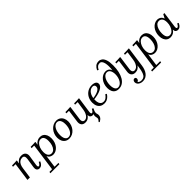

<svg xmlns="http://www.w3.org/2000/svg" viewBox="329 -2326 4179 4179"><g transform="rotate(-45 2418.5 -236.5)"><path d="M524 -105 555 -88Q530 -34 501.5 -12Q473 10 438 10Q397 10 374.5 -18.5Q352 -47 362 -111L394 -319Q398 -341 396 -365.5Q394 -390 380.5 -407.5Q367 -425 334 -425Q316 -425 293 -418.5Q270 -412 247.5 -393.5Q225 -375 207.5 -339.5Q190 -304 182 -246L148 0H72L131 -420L126 -425H52L57 -460Q96 -460 129.5 -461Q163 -462 203 -465L208 -460L197 -389H202Q221 -421 258 -445.5Q295 -470 350 -470Q417 -470 449.5 -431Q482 -392 472 -329L436 -97Q432 -66 438 -50.5Q444 -35 458 -35Q475 -35 491.5 -54.5Q508 -74 524 -105Z M528 250 533 215H611L616 210L704 -420L699 -425H625L630 -460Q669 -460 701.5 -461Q734 -462 774 -465L779 -460L769 -388H772Q795 -424 834 -447Q873 -470 921 -470Q970 -470 1006 -446.5Q1042 -423 1062.5 -378.5Q1083 -334 1083 -270Q1083 -209 1065 -157.5Q1047 -106 1015.5 -68.5Q984 -31 944.5 -10.5Q905 10 861 10Q824 10 787.5 -9Q751 -28 732 -75L692 210L697 215H811L806 250ZM745 -186Q745 -109 775 -72Q805 -35 851 -35Q899 -35 932 -69.5Q965 -104 981.5 -159Q998 -214 998 -275Q998 -350 973.5 -387.5Q949 -425 902 -425Q855 -425 819.5 -390.5Q784 -356 764.5 -301.5Q745 -247 745 -186Z M1424 -470Q1477 -470 1517 -445Q1557 -420 1579 -375Q1601 -330 1601 -270Q1601 -215 1582.5 -164.5Q1564 -114 1531 -75Q1498 -36 1453 -13Q1408 10 1355 10Q1302 10 1262 -15Q1222 -40 1200 -85.5Q1178 -131 1178 -190Q1178 -245 1196.5 -295.5Q1215 -346 1248 -385Q1281 -424 1326 -447Q1371 -470 1424 -470ZM1364 -25Q1399 -25 1427 -45Q1455 -65 1475 -99.5Q1495 -134 1505.5 -179Q1516 -224 1516 -274Q1516 -329 1503 -364.5Q1490 -400 1467 -417.5Q1444 -435 1415 -435Q1380 -435 1352 -415Q1324 -395 1304 -360.5Q1284 -326 1273.5 -281Q1263 -236 1263 -186Q1263 -131 1276 -95.5Q1289 -60 1312 -42.5Q1335 -25 1364 -25Z M2190 -88Q2172 -54 2163.5 -28Q2155 -2 2155 21Q2155 38 2158.5 48Q2162 58 2165 68Q2168 78 2168 96Q2168 128 2155 151.5Q2142 175 2120.5 192Q2099 209 2075 223L2058 205Q2074 186 2088 168.5Q2102 151 2102 126Q2102 107 2096 90.5Q2090 74 2090 55Q2090 20 2117 -19.5Q2144 -59 2177 -88ZM2159 -105 2190 -88Q2165 -34 2136.5 -12Q2108 10 2073 10Q2039 10 2017.5 -10Q1996 -30 1995 -74Q1975 -40 1939 -15Q1903 10 1850 10Q1787 10 1756.5 -29Q1726 -68 1735 -132L1774 -420L1769 -425H1695L1700 -460Q1739 -460 1774.5 -461Q1810 -462 1850 -465L1855 -460L1810 -130Q1807 -107 1811.5 -85Q1816 -63 1831 -49Q1846 -35 1872 -35Q1924 -35 1962.5 -87.5Q2001 -140 2014 -229L2042 -420L2037 -425H1963L1968 -460Q2007 -460 2042.5 -461Q2078 -462 2118 -465L2123 -460L2071 -97Q2067 -66 2073 -50.5Q2079 -35 2093 -35Q2110 -35 2126.5 -54.5Q2143 -74 2159 -105Z M2437 10Q2382 10 2342 -13.5Q2302 -37 2280 -82Q2258 -127 2258 -190Q2258 -271 2292.5 -334.5Q2327 -398 2386.5 -434Q2446 -470 2520 -470Q2553 -470 2583.5 -461.5Q2614 -453 2633 -433.5Q2652 -414 2652 -381Q2652 -346 2626 -317Q2600 -288 2554.5 -266Q2509 -244 2451 -230.5Q2393 -217 2330 -212V-244Q2380 -249 2423.5 -260Q2467 -271 2500 -287.5Q2533 -304 2551.5 -326.5Q2570 -349 2570 -376Q2570 -403 2554.5 -419Q2539 -435 2509 -435Q2472 -435 2441 -416Q2410 -397 2387 -363Q2364 -329 2352 -284.5Q2340 -240 2340 -188Q2340 -132 2354.5 -97Q2369 -62 2394.5 -46Q2420 -30 2453 -30Q2496 -30 2531.5 -58Q2567 -86 2588 -121L2619 -104Q2604 -77 2578.5 -51Q2553 -25 2518 -7.5Q2483 10 2437 10Z M2882 8Q2826 8 2788.5 -16.5Q2751 -41 2732.5 -84.5Q2714 -128 2714 -186Q2714 -246 2732 -298Q2750 -350 2781.5 -388.5Q2813 -427 2854 -448.5Q2895 -470 2940 -470Q2969 -470 2993.5 -460.5Q3018 -451 3037 -431.5Q3056 -412 3067 -381Q3075 -440 3074.5 -495Q3074 -550 3064 -593.5Q3054 -637 3033.5 -662.5Q3013 -688 2981 -688Q2939 -688 2910 -664Q2881 -640 2861 -597L2830 -614Q2856 -670 2894.5 -701.5Q2933 -733 2996 -733Q3037 -733 3073.5 -706.5Q3110 -680 3132.5 -617Q3155 -554 3155 -444Q3155 -343 3136.5 -260Q3118 -177 3083 -117Q3048 -57 2997.5 -24.5Q2947 8 2882 8ZM2894 -27Q2927 -27 2956 -46.5Q2985 -66 3006.5 -100Q3028 -134 3040 -178Q3052 -222 3052 -271Q3052 -345 3024.5 -390Q2997 -435 2948 -435Q2911 -435 2883.5 -413Q2856 -391 2837 -355Q2818 -319 2808.5 -274.5Q2799 -230 2799 -185Q2799 -112 2823.5 -69.5Q2848 -27 2894 -27Z M3369 260Q3327 260 3294.5 245.5Q3262 231 3243 206Q3224 181 3224 150Q3224 122 3239 102.5Q3254 83 3278 83Q3297 83 3307.5 95Q3318 107 3318 126Q3318 146 3305.5 164Q3293 182 3272 186Q3284 202 3307 213.5Q3330 225 3362 225Q3407 225 3437.5 202.5Q3468 180 3487.5 129Q3507 78 3519 -7L3528 -69Q3508 -37 3472.5 -13.5Q3437 10 3386 10Q3323 10 3292.5 -29Q3262 -68 3271 -132L3310 -420L3305 -425H3231L3236 -460Q3275 -460 3310.5 -461Q3346 -462 3386 -465L3391 -460L3346 -130Q3343 -107 3347.5 -85Q3352 -63 3367 -49Q3382 -35 3408 -35Q3443 -35 3472 -58.5Q3501 -82 3521.5 -126Q3542 -170 3550 -230L3577 -420L3572 -425H3498L3503 -460Q3542 -460 3577.5 -461Q3613 -462 3653 -465L3658 -460L3594 0Q3587 54 3569.5 101Q3552 148 3524 184Q3496 220 3457.5 240Q3419 260 3369 260Z M3659 250 3664 215H3742L3747 210L3835 -420L3830 -425H3756L3761 -460Q3800 -460 3832.5 -461Q3865 -462 3905 -465L3910 -460L3900 -388H3903Q3926 -424 3965 -447Q4004 -470 4052 -470Q4101 -470 4137 -446.5Q4173 -423 4193.5 -378.5Q4214 -334 4214 -270Q4214 -209 4196 -157.5Q4178 -106 4146.5 -68.5Q4115 -31 4075.5 -10.5Q4036 10 3992 10Q3955 10 3918.5 -9Q3882 -28 3863 -75L3823 210L3828 215H3942L3937 250ZM3876 -186Q3876 -109 3906 -72Q3936 -35 3982 -35Q4030 -35 4063 -69.5Q4096 -104 4112.5 -159Q4129 -214 4129 -275Q4129 -350 4104.5 -387.5Q4080 -425 4033 -425Q3986 -425 3950.5 -390.5Q3915 -356 3895.5 -301.5Q3876 -247 3876 -186Z M4310 -190Q4310 -252 4328 -303Q4346 -354 4377.5 -391.5Q4409 -429 4449 -449.5Q4489 -470 4532 -470Q4559 -470 4585.5 -460.5Q4612 -451 4633.5 -429.5Q4655 -408 4666 -371L4713 -460H4748L4698 -97Q4694 -66 4700 -50.5Q4706 -35 4720 -35Q4737 -35 4753.5 -54.5Q4770 -74 4786 -105L4817 -88Q4792 -34 4763.5 -12Q4735 10 4700 10Q4666 10 4644.5 -10.5Q4623 -31 4622 -74Q4597 -34 4558 -12Q4519 10 4472 10Q4424 10 4387.5 -13.5Q4351 -37 4330.5 -81.5Q4310 -126 4310 -190ZM4395 -185Q4395 -110 4420 -72.5Q4445 -35 4491 -35Q4539 -35 4574 -69.5Q4609 -104 4628.5 -158.5Q4648 -213 4648 -274Q4648 -351 4618 -388Q4588 -425 4542 -425Q4494 -425 4461.5 -390.5Q4429 -356 4412 -301.5Q4395 -247 4395 -185Z"/></g></svg>

Font: Brygada 1918
Style: Italic
Weight: 400
Italic angle: -8°
Designer: Mateusz Machalski | Borys Kosmynka | Przemek Hoffer
Foundry: NIEPODLEGLA 2018
Version: Version 3.006